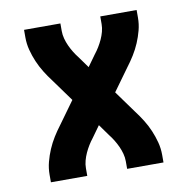

<svg xmlns="http://www.w3.org/2000/svg" viewBox="-65 -583 629 645"><g transform="rotate(-10 250.0 -260.0)"><path d="M58 0V-26Q58 -48 63.5 -69Q69 -90 77.5 -110Q86 -130 97.5 -148.5Q109 -167 122 -184L177 -260L122 -336Q109 -353 97.5 -371.5Q86 -390 77.5 -410Q69 -430 63.5 -451Q58 -472 58 -494V-520H182V-494Q182 -481 185.5 -468Q189 -455 194.5 -443Q200 -431 207 -419.5Q214 -408 222 -398L250 -359L278 -398Q286 -408 293 -419.5Q300 -431 305.5 -443Q311 -455 314.5 -468Q318 -481 318 -494V-520H442V-494Q442 -472 436.5 -451Q431 -430 422.5 -410Q414 -390 402.5 -371.5Q391 -353 378 -336L323 -260L378 -184Q391 -167 402.5 -148.5Q414 -130 422.5 -110Q431 -90 436.5 -69Q442 -48 442 -26V0H318V-26Q318 -39 314.5 -52Q311 -65 305.5 -77Q300 -89 293 -100.5Q286 -112 278 -122L250 -161L222 -122Q214 -112 207 -100.5Q200 -89 194.5 -77Q189 -65 185.5 -52Q182 -39 182 -26V0Z"/></g></svg>

Font: Iosevka Curly Extrabold
Style: Regular
Weight: 800
Monospace: yes
Designer: Belleve Invis
Foundry: Belleve Invis
Version: Version 22.1.2; ttfautohint (v1.8.4)